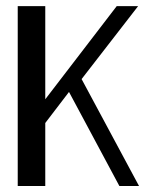

<svg xmlns="http://www.w3.org/2000/svg" viewBox="-20 -620 483 640"><path d="M443.4 0H377.9L210 -313.5L130.9 -210V0H39.1V-599.6H130.9V-289.1L369.1 -599.6H440.4L252 -356.4Z"/></svg>

Font: RIT TN Joy
Style: Bold
Weight: 700
Designer: Hussain K H
Foundry: Rachana Institute of Typography
Version: 1.6.2